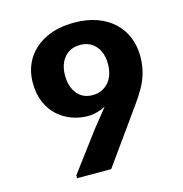

<svg xmlns="http://www.w3.org/2000/svg" viewBox="-107 -819 873 916"><g transform="rotate(-15 330.0 -360.5)"><path d="M161.9 0V-14.3L304.3 -204.9L377.2 -295.6Q358.3 -285.7 335.4 -279.4Q312.4 -273 288.8 -273Q250 -273 212 -286.3Q174 -299.6 143.1 -326.9Q112.2 -354.2 93.8 -395.8Q75.3 -437.3 75.3 -493.6Q75.3 -560.3 107.4 -611.6Q139.6 -662.9 198.8 -691.8Q258.1 -720.7 339.6 -720.7Q402.5 -720.7 451.5 -703Q500.5 -685.4 534.6 -653.4Q568.7 -621.5 586.2 -578.5Q603.7 -535.4 603.7 -484.8Q603.7 -440.1 593.3 -403.4Q582.9 -366.6 564.1 -333.3Q545.2 -300 519.7 -265L330.3 0ZM337.9 -363.6Q359.4 -363.6 378.6 -371.5Q397.9 -379.5 412.9 -395.3Q427.9 -411 436.6 -434.6Q445.2 -458.1 445.2 -489.3Q445.2 -524.9 432.6 -552.2Q419.9 -579.5 396.2 -595.1Q372.5 -610.7 339.3 -610.7Q306.5 -610.7 282.6 -595.2Q258.6 -579.7 245.8 -552.3Q232.9 -524.9 232.9 -489.1Q232.9 -432.9 260.5 -398.2Q288.1 -363.6 337.9 -363.6Z"/></g></svg>

Font: Comme
Style: Regular
Weight: 400
Designer: Vernon Adams
Foundry: Vernon Adams
Version: Version 1.000;gftools[0.9.27]